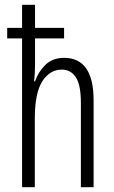

<svg xmlns="http://www.w3.org/2000/svg" viewBox="-20 -780 476 800"><path d="M126 -760V-664H247V-620H126V-511Q126 -472 122 -441H126Q139 -480 169 -509.5Q199 -539 247 -539Q370 -539 370 -362V0H317V-351Q317 -426 296 -458Q275 -490 237 -490Q188 -490 156.5 -441.5Q125 -393 125 -285V0H72V-620H10V-664H72V-760Z"/></svg>

Font: Noto Sans Ethiopic ExtraCondensed Light
Style: Regular
Weight: 300
Width: 2
Designer: Monotype Design Team
Foundry: Monotype Imaging Inc.
Version: Version 2.102; ttfautohint (v1.8.4.7-5d5b)